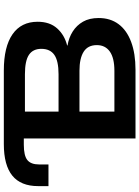

<svg xmlns="http://www.w3.org/2000/svg" viewBox="121 -866 745 1028"><g transform="rotate(-90 494.0 -352.5)"><path d="M266 0V-598H233Q174 -598 150.5 -579Q127 -560 127 -516V-466H11V-521Q11 -614 67 -659.5Q123 -705 236 -705H630Q757 -705 824 -658.5Q891 -612 891 -524Q891 -459 855.5 -419.5Q820 -380 764 -366V-364Q806 -357 839 -336Q872 -315 891.5 -281Q911 -247 911 -197Q911 -135 878.5 -91Q846 -47 783.5 -23.5Q721 0 634 0ZM410 -113H628Q697 -113 731.5 -137.5Q766 -162 766 -207Q766 -255 730.5 -277.5Q695 -300 629 -300H410ZM410 -412H610Q681 -412 713.5 -434.5Q746 -457 746 -504Q746 -549 714 -570.5Q682 -592 610 -592H410Z"/></g></svg>

Font: Nunito Sans 7pt SemiExpanded
Style: Bold
Weight: 700
Width: 6
Designer: Vernon Adams
Foundry: Vernon Adams
Version: Version 3.101;gftools[0.9.27]